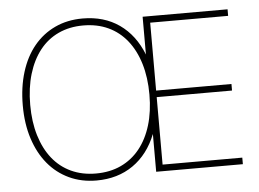

<svg xmlns="http://www.w3.org/2000/svg" viewBox="-52 -793 1181 876"><g transform="rotate(-5 538.5 -355.0)"><path d="M356 16Q287 16 230.5 -10.5Q174 -37 134 -85.5Q94 -134 72 -202Q50 -270 50 -354Q50 -438 71.5 -507Q93 -576 133 -624.5Q173 -673 229.5 -699.5Q286 -726 356 -726Q454 -726 524 -677Q594 -628 630 -537V-710H1019V-680H662V-369H1007V-339H662V-30H1027V0H630V-173Q594 -82 523.5 -33Q453 16 356 16ZM356 -16Q420 -16 470.5 -39.5Q521 -63 556.5 -107Q592 -151 611 -213.5Q630 -276 630 -354Q630 -432 611 -495Q592 -558 556.5 -602.5Q521 -647 470.5 -670.5Q420 -694 356 -694Q293 -694 242.5 -670.5Q192 -647 157 -602.5Q122 -558 103 -495Q84 -432 84 -354Q84 -276 103 -213.5Q122 -151 157 -107Q192 -63 242.5 -39.5Q293 -16 356 -16Z"/></g></svg>

Font: Geist Thin
Style: Regular
Weight: 400
Designer: Basement.studio, Andrés Briganti, Mateo Zaragoza
Foundry: Basement.studio, Vercel, Andrés Briganti, Guido Ferreyra, Mateo Zaragoza
Version: Version 1.401